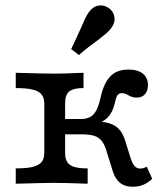

<svg xmlns="http://www.w3.org/2000/svg" viewBox="-20 -687 616 718"><path d="M399.1 -55 379.9 -117Q372.6 -143.3 362 -158Q351.3 -172.7 333.3 -178.7Q315.3 -184.7 285.4 -184.7H211.6V-241.9H280.9Q303.2 -241.9 317.1 -249.5Q331 -257 340.1 -274.2Q349.2 -291.5 356.5 -323.7Q364.7 -360.6 378.5 -383.3Q392.4 -406 412.3 -416.4Q432.2 -426.9 459.9 -426.9Q495.2 -426.9 514.2 -411.6Q533.2 -396.4 533.2 -368.5Q533.2 -347 521.9 -334.5Q510.6 -322 491.5 -322Q482 -322 474.8 -324.4Q467.6 -326.7 459.3 -331.2Q453.7 -334.5 447.7 -336.7Q441.7 -338.8 435.3 -338.8Q425.8 -338.8 419.8 -331.3Q413.9 -323.9 409 -300.2Q400.3 -263 378.4 -243.7Q356.5 -224.4 315.3 -216.9L292.3 -231.2Q343.3 -235 373.8 -229.6Q404.2 -224.1 421.8 -207.4Q439.3 -190.7 449 -158.4L468.2 -96.4Q474.6 -76.4 482.9 -66.5Q491.2 -56.6 504.5 -56.6Q516.1 -56.6 528.8 -63.6L549.1 -18.5Q533.6 -3.2 515.9 4Q498.1 11.3 476.6 11.3Q455.7 11.3 441 4.3Q426.2 -2.7 416 -17.2Q405.8 -31.7 399.1 -55ZM145.6 -115.3V-299.5Q145.6 -321.3 135.4 -333.8Q125.2 -346.3 102.4 -351.9Q79.7 -357.6 38.9 -357.6V-414.8Q151.8 -411.6 183.4 -411.6Q213.3 -411.6 292.3 -414.8V-357.6Q265.9 -357.6 251.1 -351.9Q236.3 -346.3 229.9 -333.8Q223.5 -321.3 223.5 -299.5V-115.3Q223.5 -93.5 231.5 -81Q239.4 -68.5 257.3 -62.9Q275.2 -57.3 307.8 -57.3V0Q218 -3.2 182.8 -3.2Q151.1 -3.2 38.9 0V-57.3Q79.7 -57.3 102.4 -62.9Q125.2 -68.5 135.4 -81Q145.6 -93.5 145.6 -115.3ZM282.8 -582.5Q290.9 -601.2 298 -616.7Q305.1 -632.1 313.2 -642.7Q329.4 -663.9 350.1 -666.4Q370.7 -669 388.7 -655.6Q405.8 -642.6 408.2 -621.3Q410.5 -600 394.4 -579.8Q386.1 -569 372.8 -558.2Q359.6 -547.4 343.9 -535.4Q328.6 -524.6 311.8 -511.6Q295 -498.5 275.2 -481L246.2 -503.6Q257.3 -526.9 266.3 -546.1Q275.3 -565.3 282.8 -582.5Z"/></svg>

Font: Playfair Micro SmCond SmLight
Style: Regular
Weight: 360
Width: 4
Designer: Claus Eggers Sørensen
Foundry: Claus Eggers Sørensen
Version: Version 2.100;Glyphs 3.2 (3219)